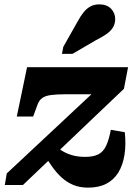

<svg xmlns="http://www.w3.org/2000/svg" viewBox="-20 -848 633 880"><path d="M384 12Q345 12 315.5 -0.5Q286 -13 262.5 -34.5Q239 -56 219.5 -83.5Q200 -111 180 -142L223 -187Q242 -171 262.5 -158Q283 -145 309.5 -137Q336 -129 371 -129Q408 -129 430.5 -140.5Q453 -152 466 -179Q479 -206 488 -253L552 -242Q558 -185 550.5 -138Q543 -91 522.5 -57.5Q502 -24 467.5 -6Q433 12 384 12ZM85 0H2L11 -53L427 -442L439 -416H282Q240 -416 214 -412.5Q188 -409 174 -399Q160 -389 153 -371L132 -314H57L104 -540H567L548 -441ZM336 -750Q349 -774 363 -791.5Q377 -809 394.5 -818.5Q412 -828 435 -828Q470 -828 489 -808Q508 -788 508 -761Q508 -738 497 -721Q486 -704 466 -690.5Q446 -677 420 -664L312 -601H264L270 -633Z"/></svg>

Font: Roboto Serif 20pt
Style: Bold Italic
Weight: 700
Italic angle: -10°
Version: Version 1.007